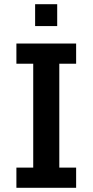

<svg xmlns="http://www.w3.org/2000/svg" viewBox="-20 -893 440 913"><path d="M58 0V-96H138V-590H58V-686H342V-590H262V-96H342V0ZM147 -769V-873H252V-769Z"/></svg>

Font: Chivo Medium
Style: Regular
Weight: 500
Designer: Hector Gatti
Foundry: Omnibus-Type
Version: Version 2.002